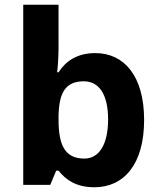

<svg xmlns="http://www.w3.org/2000/svg" viewBox="-20 -780 673 810"><path d="M227 -583V-760H78V0H192L217 -60H227C256 -24 298 10 378 10C503 10 588 -87 588 -274C588 -459 504 -556 382 -556C303 -556 256 -520 227 -475H221C224 -497 227 -542 227 -583ZM334 -437C397 -437 436 -383 436 -276C436 -169 397 -111 336 -111C253 -111 227 -169 227 -275V-291C229 -389 256 -437 334 -437Z"/></svg>

Font: Noto Sans Arabic UI
Style: Bold
Weight: 700
Designer: Monotype Design Team, Nadine Chahine and Nizar Qandah
Foundry: Monotype Imaging Inc.
Version: Version 2.010